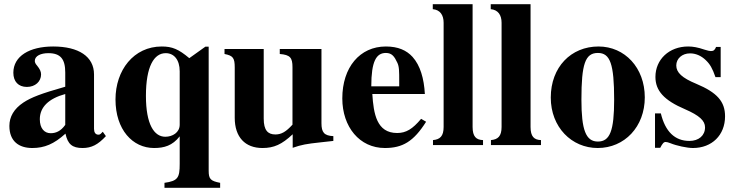

<svg xmlns="http://www.w3.org/2000/svg" viewBox="-20 -696 3526 921"><path d="M293 -97C271 -66 247 -57 223 -57C193 -57 171 -80 171 -124C171 -182 213 -223 293 -245ZM473 -64 463 -54C460 -51 457 -50 452 -50C438 -50 431 -61 431 -78V-339C431 -425 357 -473 235 -473C122 -473 44 -427 44 -347C44 -305 68 -279 109 -279C149 -279 177 -305 177 -339C177 -353 171 -365 158 -381C149 -391 147 -398 147 -404C147 -428 176 -441 212 -441C271 -441 293 -412 293 -348V-280C177 -247 130 -229 92 -204C47 -174 25 -136 25 -92C25 -18 71 14 135 14C193 14 239 -5 294 -55C305 -4 327 14 376 14C419 14 450 -2 488 -43Z M842 -98C842 -60 807 -40 773 -40C719 -40 680 -100 680 -236C680 -378 719 -441 775 -441C815 -441 842 -409 842 -354ZM1036 205V181C990 172 981 163 981 123V-472H965L888 -417C837 -460 806 -473 756 -473C621 -473 534 -359 534 -219C534 -74 616 14 719 14C767 14 807 3 842 -42V90C842 156 834 172 769 181V205Z M1579 -20V-43C1535 -45 1522 -61 1522 -105V-461H1322V-437C1372 -433 1383 -419 1383 -374V-98C1352 -64 1330 -51 1301 -51C1265 -51 1245 -71 1245 -127V-461H1057V-437C1098 -429 1106 -418 1106 -372V-131C1106 -38 1156 14 1239 14C1294 14 1332 -3 1384 -52V13C1427 -2 1451 -6 1516 -13Z M1895 -282H1761C1761 -402 1785 -442 1831 -442C1860 -442 1872 -425 1886 -395C1895 -376 1895 -355 1895 -303ZM2000 -126C1959 -77 1928 -58 1885 -58C1787 -58 1772 -150 1766 -245H2018C2014 -319 1996 -382 1959 -423C1930 -455 1889 -473 1831 -473C1706 -473 1622 -373 1622 -224C1622 -87 1705 14 1826 14C1911 14 1964 -17 2024 -112Z M2297 0V-24C2264 -25 2247 -41 2247 -87V-676H2056V-652C2091 -649 2108 -624 2108 -587V-87C2108 -43 2091 -27 2057 -24V0Z M2575 0V-24C2542 -25 2525 -41 2525 -87V-676H2334V-652C2369 -649 2386 -624 2386 -587V-87C2386 -43 2369 -27 2335 -24V0Z M2926 -218C2926 -69 2906 -17 2848 -17C2790 -17 2769 -73 2769 -218C2769 -389 2787 -442 2848 -442C2907 -442 2926 -389 2926 -218ZM3073 -229C3073 -371 2977 -473 2851 -473C2719 -473 2622 -374 2622 -228C2622 -86 2722 14 2847 14C2976 14 3073 -88 3073 -229Z M3437 -326V-471H3415C3409 -456 3403 -451 3390 -451C3384 -451 3375 -453 3359 -458C3327 -469 3304 -473 3281 -473C3190 -473 3124 -411 3124 -327C3124 -261 3165 -215 3266 -172C3335 -142 3362 -117 3362 -85C3362 -46 3332 -20 3287 -20C3217 -20 3171 -65 3150 -152H3122V13H3147C3158 -8 3164 -15 3173 -15C3178 -15 3186 -13 3196 -9C3225 3 3276 14 3304 14C3395 14 3458 -48 3458 -138C3458 -209 3420 -252 3320 -294C3252 -322 3224 -348 3224 -382C3224 -415 3252 -440 3290 -440C3317 -440 3343 -429 3365 -408C3386 -388 3397 -369 3412 -326Z"/></svg>

Font: XITS Math
Style: Bold
Weight: 700
Designer: MicroPress Inc., with final additions and corrections provided by Coen Hoffman, Elsevier (retired)
Version: Version 1.302